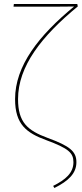

<svg xmlns="http://www.w3.org/2000/svg" viewBox="-20 -750 411 964"><path d="M368 -730H49.6L47.9 -716.4H247.1C295.1 -716.4 324.7 -716.8 351.9 -717.3C174.6 -571.7 55.7 -419.6 55.7 -252.3C55.7 -125 113.4 -82.6 212 -46.4C323.9 -5.1 348.7 17.4 348.7 64.3C348.7 118.7 308.6 152.4 246.9 183.3L253 193.9C324.7 158.2 363.6 120 363.6 64.3C363.6 9.6 329.4 -17.1 219.7 -57.4C118.1 -94.8 70.6 -135.7 70.6 -252.3C70.6 -417.7 188.7 -567.8 370.6 -717.8Z"/></svg>

Font: Fira Sans Hair
Style: Regular
Weight: 100
Designer: bBox Type GmbH & Carrois Corporate GbR & Edenspiekermann AG
Foundry: bBox Type GmbH & Carrois Corporate GbR & Edenspiekermann AG
Version: Version 4.300;PS 004.300;hotconv 1.0.88;makeotf.lib2.5.64775